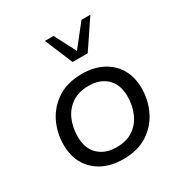

<svg xmlns="http://www.w3.org/2000/svg" viewBox="-150 -725 800 845"><g transform="rotate(-30 250.0 -302.0)"><path d="M235.7 10Q176.1 10 131.7 -13Q87.3 -36.1 63 -77.5Q38.7 -119 38.7 -175.8Q38.7 -236 64.1 -288.5Q89.6 -341 139.6 -373.8Q189.6 -406.7 263.9 -406.7Q323.6 -406.7 368 -383.6Q412.3 -360.6 436.7 -319.2Q461 -277.7 461 -220.9Q461 -161 435.8 -108.4Q410.5 -55.7 360.6 -22.9Q310.7 10 235.7 10ZM236.7 -50.3Q288.2 -50.3 322 -73.8Q355.7 -97.2 372.4 -136.3Q389.2 -175.4 389.2 -221.3Q389.2 -280.6 355.1 -313.5Q321.1 -346.4 262.9 -346.4Q212.1 -346.4 178 -322.9Q144 -299.5 127.2 -260.9Q110.5 -222.3 110.5 -175.4Q110.5 -116.1 144.7 -83.2Q179 -50.3 236.7 -50.3ZM255.4 -472.2 196.4 -613.5H239.9L296.4 -505.1L382.1 -613.5H427.2L332.2 -472.2Z"/></g></svg>

Font: Rokkitt SemiBold
Style: Italic
Weight: 600
Italic angle: -9°
Designer: Vernon Adams
Foundry: Vernon Adams
Version: Version 3.103